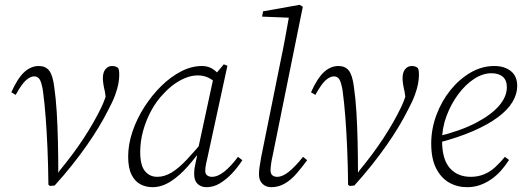

<svg xmlns="http://www.w3.org/2000/svg" viewBox="-20 -764 2170 797"><path d="M181 3Q180 -81 177 -150Q174 -219 169.5 -278Q165 -337 158 -389Q152 -424 144 -435.5Q136 -447 122 -447Q107 -447 89 -432Q71 -417 45 -370L27 -381Q53 -439 80.5 -464.5Q108 -490 141 -490Q169 -490 184 -471Q199 -452 205 -404Q212 -356 215.5 -298.5Q219 -241 220.5 -175.5Q222 -110 222 -37H216L227 -55Q255 -89 280 -122.5Q305 -156 327 -189.5Q349 -223 367.5 -255.5Q386 -288 401 -319Q409 -336 415.5 -354Q422 -372 429 -397L423 -333L415 -386Q412 -397 409.5 -412.5Q407 -428 407 -439Q407 -464 418 -477Q429 -490 445 -490Q454 -490 460.5 -487.5Q467 -485 470 -482Q473 -477 474 -470.5Q475 -464 475 -452Q475 -437 471.5 -417Q468 -397 458 -369.5Q448 -342 428 -305Q412 -273 390 -236.5Q368 -200 340 -160Q312 -120 278.5 -78Q245 -36 207 6L188 8Z M613 13Q586 13 563 1Q540 -11 526 -39Q512 -67 512 -114Q512 -165 530 -218Q548 -271 579 -319.5Q610 -368 649 -406.5Q688 -445 731.5 -467.5Q775 -490 818 -490Q838 -490 853 -483Q868 -476 880 -464Q892 -452 902 -434L885 -410Q868 -430 847 -440.5Q826 -451 802 -451Q776 -451 751 -441Q726 -431 703 -414.5Q680 -398 660 -376Q631 -347 609 -307Q587 -267 574.5 -222.5Q562 -178 562 -133Q562 -78 581.5 -54Q601 -30 633 -30Q663 -30 692.5 -48Q722 -66 755.5 -101.5Q789 -137 832 -189L838 -165H831Q796 -115 760.5 -74.5Q725 -34 688 -10.5Q651 13 613 13ZM837 13Q815 13 800.5 -0.5Q786 -14 786 -41Q786 -54 787.5 -65Q789 -76 792 -88.5Q795 -101 798 -117L797 -121L868 -450L872 -453L909 -497L924 -491L843 -118Q839 -101 835.5 -84.5Q832 -68 832 -55Q832 -42 840 -36Q848 -30 860 -30Q884 -30 911.5 -52Q939 -74 968 -113L986 -99Q966 -68 942 -43Q918 -18 892 -2.5Q866 13 837 13Z M1106 13Q1084 13 1069.5 -1Q1055 -15 1055 -40Q1055 -56 1057.5 -71.5Q1060 -87 1064 -111L1143 -502Q1154 -554 1163.5 -605Q1173 -656 1182 -708L1194 -690L1068 -695L1072 -717L1224 -744L1237 -736L1112 -119Q1108 -102 1105.5 -85Q1103 -68 1103 -57Q1103 -43 1110.5 -36.5Q1118 -30 1131 -30Q1153 -30 1179.5 -51.5Q1206 -73 1238 -113L1255 -99Q1233 -69 1210.5 -43Q1188 -17 1162 -2Q1136 13 1106 13Z M1425 3Q1424 -81 1421 -150Q1418 -219 1413.5 -278Q1409 -337 1402 -389Q1396 -424 1388 -435.5Q1380 -447 1366 -447Q1351 -447 1333 -432Q1315 -417 1289 -370L1271 -381Q1297 -439 1324.5 -464.5Q1352 -490 1385 -490Q1413 -490 1428 -471Q1443 -452 1449 -404Q1456 -356 1459.5 -298.5Q1463 -241 1464.5 -175.5Q1466 -110 1466 -37H1460L1471 -55Q1499 -89 1524 -122.5Q1549 -156 1571 -189.5Q1593 -223 1611.5 -255.5Q1630 -288 1645 -319Q1653 -336 1659.5 -354Q1666 -372 1673 -397L1667 -333L1659 -386Q1656 -397 1653.5 -412.5Q1651 -428 1651 -439Q1651 -464 1662 -477Q1673 -490 1689 -490Q1698 -490 1704.5 -487.5Q1711 -485 1714 -482Q1717 -477 1718 -470.5Q1719 -464 1719 -452Q1719 -437 1715.5 -417Q1712 -397 1702 -369.5Q1692 -342 1672 -305Q1656 -273 1634 -236.5Q1612 -200 1584 -160Q1556 -120 1522.5 -78Q1489 -36 1451 6L1432 8Z M1919 13Q1878 13 1844.5 -6Q1811 -25 1790.5 -65Q1770 -105 1770 -168Q1770 -229 1791.5 -286.5Q1813 -344 1849.5 -389.5Q1886 -435 1933 -462.5Q1980 -490 2032 -490Q2074 -490 2100.5 -469Q2127 -448 2127 -407Q2127 -374 2107.5 -341Q2088 -308 2047 -277.5Q2006 -247 1944 -220Q1882 -193 1798 -171L1795 -197Q1893 -221 1956.5 -254.5Q2020 -288 2052 -325.5Q2084 -363 2084 -402Q2084 -431 2067 -445.5Q2050 -460 2020 -460Q1984 -460 1948 -436.5Q1912 -413 1882 -372.5Q1852 -332 1833.5 -282.5Q1815 -233 1815 -181Q1815 -103 1847 -66.5Q1879 -30 1934 -30Q1964 -30 1989.5 -40.5Q2015 -51 2036 -70.5Q2057 -90 2076 -113L2093 -100Q2077 -75 2058.5 -54.5Q2040 -34 2018 -19Q1996 -4 1971.5 4.5Q1947 13 1919 13Z"/></svg>

Font: Source Serif 4 18pt Light
Style: Italic
Weight: 300
Italic angle: -12°
Designer: Frank Grießhammer
Foundry: Adobe Systems Incorporated
Version: Version 4.004;hotconv 1.0.116;makeotfexe 2.5.65601